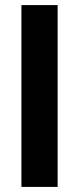

<svg xmlns="http://www.w3.org/2000/svg" viewBox="-20 -733 310 753"><path d="M64 0V-713H206V0Z"/></svg>

Font: Bricolage Grotesque 48pt Condensed ExtraBold
Style: Bold
Weight: 700
Version: Version 1.000;gftools[0.9.30]